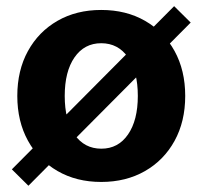

<svg xmlns="http://www.w3.org/2000/svg" viewBox="-20 -572 651 617"><path d="M305.2 12.7Q225.6 12.7 164.8 -22.5Q104 -57.6 69.8 -119.9Q35.6 -182.1 35.6 -263.7Q35.6 -345.7 69.8 -408Q104 -470.2 164.8 -505.1Q225.6 -540 305.2 -540Q385.3 -540 446 -505.1Q506.8 -470.2 541 -408Q575.2 -345.7 575.2 -263.7Q575.2 -181.6 541 -119.4Q506.8 -57.1 445.8 -22.2Q384.8 12.7 305.2 12.7ZM305.7 -94.2Q359.9 -94.2 391.4 -139.9Q422.9 -185.5 422.9 -263.7Q422.9 -342.3 391.4 -387.7Q359.9 -433.1 305.2 -433.1Q251 -433.1 219.5 -387.7Q188 -342.3 188 -263.7Q188 -185.1 219.5 -139.6Q251 -94.2 305.7 -94.2ZM71.3 24.9 18.1 -27.8 539.6 -552.2 592.8 -499.5Z"/></svg>

Font: Schibsted Grotesk
Style: Bold
Weight: 700
Designer: Bakken & Baeck AS, Henrik Kongsvoll
Foundry: Schibsted ASA
Version: Version 1.100;gftools[0.9.25]